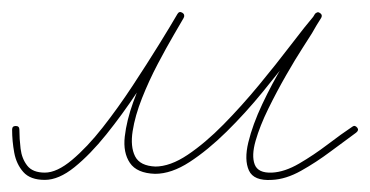

<svg xmlns="http://www.w3.org/2000/svg" viewBox="-26 -291 611 317"><path d="M-6 -77Q-6 -83 0 -83Q6 -83 6 -77Q6 -62 8 -45.5Q10 -29 19 -17.5Q28 -6 48 -6Q68 -6 93 -27Q118 -48 143.5 -80.5Q169 -113 193 -149.5Q217 -186 236.5 -217.5Q256 -249 267 -268Q270 -273 275 -270Q280 -267 277 -261Q273 -254 261 -233.5Q249 -213 234.5 -185.5Q220 -158 208.5 -129Q197 -100 193 -74.5Q189 -49 197 -33Q205 -17 231 -16Q231 -16 230 -16Q230 -16 230 -16Q255 -16 284 -35.5Q313 -55 343 -85.5Q373 -116 401.5 -150.5Q430 -185 454 -216.5Q478 -248 495 -268Q498 -273 503 -269Q507 -266 504 -261Q500 -255 496.5 -249Q493 -243 489 -236Q486 -231 474 -212.5Q462 -194 446.5 -167Q431 -140 417 -111.5Q403 -83 396 -58.5Q389 -34 394.5 -19.5Q400 -5 423 -6Q444 -7 468 -21Q492 -35 515 -52.5Q538 -70 556 -82Q556 -82 556 -82Q556 -82 556 -82Q560 -85 564 -80Q567 -76 562 -72Q544 -59 520 -41Q496 -23 471 -9Q446 5 423 6Q393 8 385 -9.5Q377 -27 384 -56Q391 -85 407 -119Q423 -153 442 -184.5Q461 -216 475.5 -238.5Q490 -261 494 -268Q497 -272 502 -269Q507 -265 504 -261Q486 -239 461.5 -207Q437 -175 408 -139.5Q379 -104 348 -73.5Q317 -43 287 -23.5Q257 -4 230 -4Q230 -4 230 -4Q230 -4 230 -4Q200 -5 188.5 -22Q177 -39 180 -65.5Q183 -92 194 -122.5Q205 -153 220 -182.5Q235 -212 248 -235Q261 -258 267 -268Q270 -273 275 -269Q280 -266 277 -261Q265 -241 245 -208.5Q225 -176 200.5 -139Q176 -102 149.5 -69Q123 -36 97 -15Q71 6 48 6Q24 6 12.5 -7Q1 -20 -2.5 -39Q-6 -58 -6 -77Q-6 -77 -6 -77Q-6 -77 -6 -77Z"/></svg>

Font: FRB American Cursive Thin
Style: Italic
Weight: 100
Italic angle: -25°
Version: Version 2.0;Modular Font Editor K font №1